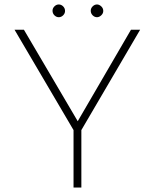

<svg xmlns="http://www.w3.org/2000/svg" viewBox="-20 -839 692 859"><path d="M309 -257 45 -706H87L334 -286L321 -285L566 -706H607L344 -257V0H309ZM215 -791Q215 -802 223.5 -810.5Q232 -819 243 -819Q254 -819 262.5 -810.5Q271 -802 271 -790Q271 -779 262.5 -770.5Q254 -762 243 -762Q232 -762 223.5 -770.5Q215 -779 215 -791ZM386 -791Q386 -802 394.5 -810.5Q403 -819 414 -819Q424 -819 433 -810.5Q442 -802 442 -790Q442 -779 433 -770.5Q424 -762 414 -762Q403 -762 394.5 -770.5Q386 -779 386 -791Z"/></svg>

Font: Josefin Sans ExtraLight
Style: Regular
Weight: 250
Designer: Santiago Orozco
Foundry: Typemade
Version: Version 2.000